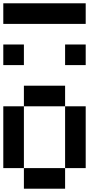

<svg xmlns="http://www.w3.org/2000/svg" viewBox="-20 -1145 665 1165"><path d="M0 -1000V-1125H500V-1000ZM0 -750V-875H125V-750ZM375 -750V-875H500V-750ZM125 -500V-625H375V-500ZM125 -125H0V-500H125ZM500 -125H375V-500H500ZM375 -125V0H125V-125Z"/></svg>

Font: Tiny5
Style: Regular
Weight: 400
Designer: Stefan Schmidt
Foundry: Made with Bits'n'Picas by Kreative Software
Version: Version 1.002; ttfautohint (v1.8.4.7-5d5b)